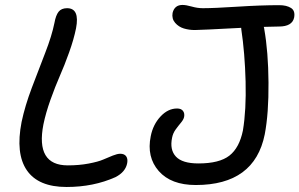

<svg xmlns="http://www.w3.org/2000/svg" viewBox="-20 -722 1205 773"><path d="M768.1 22.9Q668.5 22.9 619.1 -33.4Q569.8 -89.8 586.9 -173.8Q596.2 -220.7 626.2 -252.9Q656.2 -285.2 692.9 -285.2Q709.5 -285.2 716.8 -275.4Q724.1 -265.6 721.2 -251Q718.8 -240.2 708.3 -227.8Q697.8 -215.3 687 -200.4Q676.3 -185.5 672.9 -168Q662.6 -119.1 688.2 -91.6Q713.9 -64 778.8 -64Q863.3 -64 903.6 -95.5Q943.8 -127 958 -196.8Q971.7 -279.3 968.8 -394Q965.8 -508.8 951.2 -606V-609.9Q786.6 -601.1 764.2 -601.1Q741.2 -601.1 720.2 -607.4Q699.2 -613.8 685.1 -630.1Q670.9 -646.5 674.8 -669.9Q682.6 -702.1 714.8 -702.1Q729 -702.1 752 -695.6Q774.9 -689 796.9 -689Q841.8 -689 936.3 -695.1Q1030.8 -701.2 1104 -701.2Q1133.8 -701.2 1151.6 -689.9Q1169.4 -678.7 1164.1 -650.9Q1156.2 -615.2 1103 -615.2Q1092.8 -615.2 1072.3 -614.5Q1051.8 -613.8 1042 -613.8Q1043.9 -607.9 1043.9 -605Q1060.1 -513.7 1061 -389.6Q1062 -265.6 1045.9 -181.2Q1004.9 22.9 768.1 22.9ZM248 30.8Q134.3 30.8 88.1 -36.4Q42 -103.5 66.9 -231Q80.6 -295.9 108.2 -368.9Q135.7 -441.9 162.1 -509.5Q188.5 -577.1 199.2 -629.9Q204.6 -660.2 215.8 -674.6Q227.1 -689 250 -689Q301.8 -689 286.1 -607.9Q277.3 -564 258.3 -511Q239.3 -458 220.9 -416.3Q202.6 -374.5 183.3 -320.6Q164.1 -266.6 154.8 -221.2Q122.6 -56.2 252.9 -56.2Q298.3 -56.2 336.9 -63.5Q375.5 -70.8 395.5 -79.6Q415.5 -88.4 434.1 -95.7Q452.6 -103 463.9 -103Q480.5 -103 487.8 -93Q495.1 -83 492.2 -65.9Q485.8 -29.8 444.8 -8.8Q356.4 30.8 248 30.8Z"/></svg>

Font: Shantell Sans Bouncy
Style: Italic
Weight: 400
Italic angle: -11.31°
Designer: Stephen Nixon, Anya Danilova, Shantell Martin
Foundry: Arrow Type
Version: Version 1.006;[9816181b4]